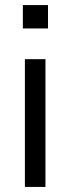

<svg xmlns="http://www.w3.org/2000/svg" viewBox="-20 -736 278 756"><path d="M78 0V-503H159V0ZM70 -716H169V-624H70Z"/></svg>

Font: Muli
Style: Regular
Weight: 400
Designer: Vernon Adams
Foundry: Vernon Adams
Version: Version 2.000